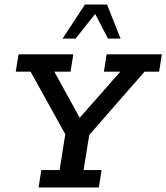

<svg xmlns="http://www.w3.org/2000/svg" viewBox="-20 -821 729 841"><path d="M149 0 161 -76H241L266 -233L114 -507H49L61 -583H301L289 -507H218L329 -305L507 -507H435L447 -583H689L677 -507H613L371 -230L346 -76H425L413 0ZM254 -652 352 -801H449L508 -652H453L397 -760L311 -652Z"/></svg>

Font: Rokkitt SemiBold Medium
Style: Italic
Weight: 500
Italic angle: -9°
Version: Version 3.103